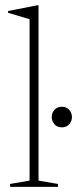

<svg xmlns="http://www.w3.org/2000/svg" viewBox="-20 -730 301 750"><path d="M130.5 -24.5 206.5 -11.5V0H19.5V-11.5L95.5 -24.5V-655L11.5 -680V-687L126.5 -709.5H130.5ZM221.5 -232.5Q203 -232.5 192.5 -244.8Q182 -257 182 -272.5Q182 -288.5 192.5 -300.8Q203 -313 221.5 -313Q240 -313 250.5 -300.8Q261 -288.5 261 -272.5Q261 -257 250.5 -244.8Q240 -232.5 221.5 -232.5Z"/></svg>

Font: Newsreader 16pt ExtraLight
Style: Regular
Weight: 275
Designer: Hugues Gentile
Foundry: Production Type
Version: Version 1.003; ttfautohint (v1.8.3)